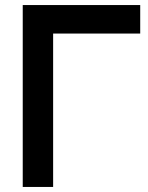

<svg xmlns="http://www.w3.org/2000/svg" viewBox="-20 -740 585 760"><path d="M190.3 0H70V-720H535V-607.2H190.3Z"/></svg>

Font: Manrope Variable Light
Style: Regular
Weight: 200
Designer: Mikhail Sharanda
Foundry: Mikhail Sharanda
Version: Version 4.505